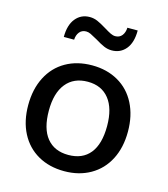

<svg xmlns="http://www.w3.org/2000/svg" viewBox="-111 -823 802 917"><g transform="rotate(15 290.5 -364.5)"><path d="M44 -254Q44 -333 74.5 -392.5Q105 -452 161 -484Q217 -516 291 -516Q364 -516 420 -484Q476 -452 506.5 -392.5Q537 -333 537 -254Q537 -175 506.5 -116Q476 -57 420 -25Q364 7 291 7Q217 7 161 -25Q105 -57 74.5 -116Q44 -175 44 -254ZM434 -254Q434 -341 396.5 -388Q359 -435 291 -435Q222 -435 184 -388Q146 -341 146 -254Q146 -165 183.5 -119Q221 -73 290 -73Q360 -73 397 -119Q434 -165 434 -254ZM220 -736Q240 -736 258.5 -728Q277 -720 303 -704Q324 -691 336.5 -685Q349 -679 360 -679Q381 -679 393 -694Q405 -709 406 -733H457Q457 -673 430.5 -641Q404 -609 361 -609Q341 -609 322.5 -617Q304 -625 278 -641Q255 -654 243.5 -659.5Q232 -665 221 -665Q200 -665 188 -650Q176 -635 175 -612H124Q124 -671 150.5 -703.5Q177 -736 220 -736Z"/></g></svg>

Font: Muli SemiBold
Style: Regular
Weight: 600
Designer: Vernon Adams
Foundry: Vernon Adams
Version: Version 2.000